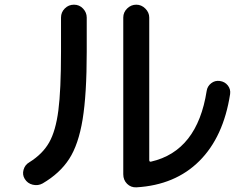

<svg xmlns="http://www.w3.org/2000/svg" viewBox="-20 -765 1040 816"><path d="M559.6 31.2Q536.1 32.2 520 16.1Q503.9 0 503.9 -24.4V-690.4Q503.9 -712.9 520.5 -729Q537.1 -745.1 559.1 -745.1Q581.1 -745.1 597.7 -728.5Q614.3 -711.9 614.3 -690.4V-85Q614.3 -76.2 622.1 -78.1Q818.4 -123 858.4 -378.9Q861.3 -398.4 877.4 -411.1Q893.6 -423.8 914.1 -420.9Q935.5 -418 948.2 -401.9Q960.9 -385.7 958 -365.2Q929.7 -182.6 827.1 -80.6Q724.6 21.5 559.6 31.2ZM161.1 14.6Q141.6 25.4 119.1 20Q96.7 14.6 85 -4.9Q74.2 -22.5 80.1 -43.5Q85.9 -64.5 104.5 -75.2Q161.1 -110.4 189 -159.7Q216.8 -209 228 -295.4Q239.3 -381.8 239.3 -544.9V-690.4Q239.3 -712.9 255.4 -729Q271.5 -745.1 294.4 -745.1Q317.4 -745.1 333 -728.5Q348.6 -711.9 348.6 -690.4V-544.9Q348.6 -364.3 331.1 -257.3Q313.5 -150.4 273.9 -89.4Q234.4 -28.3 161.1 14.6Z"/></svg>

Font: Rounded Mgen+ 1mn medium
Style: Regular
Weight: 500
Designer: [Source Han Sans]
Ryoko NISHIZUKA  (kana & ideographs); Paul D. Hunt (Latin, Greek & Cyrillic); Wenlong ZHANG  (bopomofo
Version: Version 1.059.20150602